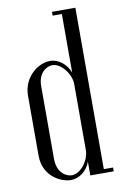

<svg xmlns="http://www.w3.org/2000/svg" viewBox="-82 -747 509 800"><g transform="rotate(-10 173.0 -347.0)"><path d="M235 -387V-107C235 -65 198 -14 160 -14C135 -14 98 -36 98 -94V-402C98 -460 136 -480 159 -480C196 -480 235 -428 235 -387ZM334 0V-16H295V-699H196V-683H235V-435C222 -470 190 -499 152 -499C102 -499 37 -451 37 -372V-119C37 -31 110 5 153 5C188 5 222 -21 235 -58V0Z"/></g></svg>

Font: Emberly
Style: Regular
Weight: 400
Designer: Rajesh Rajput
Foundry: Rajesh Rajput
Version: Version 1.000